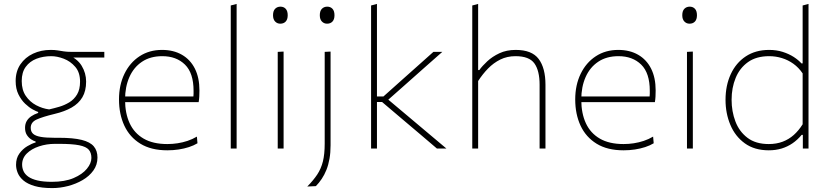

<svg xmlns="http://www.w3.org/2000/svg" viewBox="-20 -759 4237 981"><path d="M247 202Q192.5 202 156.8 191.5Q121 181 100.2 163.5Q79.5 146 70.8 125Q62 104 62 83Q62 49 79 25.5Q96 2 119.5 -12Q143 -26 162 -31V-36Q152.5 -38.5 139.8 -46.5Q127 -54.5 117.5 -69Q108 -83.5 108 -106Q108 -125.5 116.2 -140Q124.5 -154.5 139.5 -164.8Q154.5 -175 175 -182V-187Q166 -189.5 147.2 -199.8Q128.5 -210 108.5 -229Q88.5 -248 74.2 -276.8Q60 -305.5 60 -345Q60 -394.5 84.2 -430.2Q108.5 -466 149.2 -485Q190 -504 239 -504Q259.5 -504 274.8 -501.5Q290 -499 306 -496.5Q322 -494 345 -494H513V-465Q461.5 -465 411 -465Q360.5 -465 310 -465L321 -482Q374.5 -460.5 397.2 -423Q420 -385.5 420 -342Q420 -294.5 401 -262.2Q382 -230 346 -209.5Q310 -189 259 -177Q197 -162 167 -148.2Q137 -134.5 137 -106Q137 -86.5 149 -75.5Q161 -64.5 187.5 -59.8Q214 -55 258 -55H281Q354.5 -55 397.5 -44.2Q440.5 -33.5 459.2 -11.2Q478 11 478 46Q478 83 457.2 112Q436.5 141 402.2 161Q368 181 327.5 191.5Q287 202 247 202ZM245 170Q311 170 356 150.8Q401 131.5 424 103.2Q447 75 447 48Q447 22 433.8 6.2Q420.5 -9.5 384.8 -16.8Q349 -24 282 -24H261Q218 -24 179.5 -11.2Q141 1.5 117 25.2Q93 49 93 82Q93 99.5 100.2 115.5Q107.5 131.5 124.8 143.8Q142 156 171.5 163Q201 170 245 170ZM231 -200Q255.5 -205.5 282.8 -213.5Q310 -221.5 334.2 -236.2Q358.5 -251 373.8 -276.5Q389 -302 389 -342Q389 -389 364.5 -417.5Q340 -446 305.8 -459Q271.5 -472 242 -472Q200.5 -472 166.2 -458.8Q132 -445.5 111.5 -417.5Q91 -389.5 91 -345Q91 -299.5 111.8 -269Q132.5 -238.5 164.5 -221.5Q196.5 -204.5 231 -200Z M835 9Q752 9 697.2 -24.8Q642.5 -58.5 615.2 -117.2Q588 -176 588 -251Q588 -324.5 615.8 -381.8Q643.5 -439 693 -471.5Q742.5 -504 808 -504Q866.5 -504 909.5 -479.2Q952.5 -454.5 975.8 -408.2Q999 -362 999 -297Q999 -280 998.2 -265.8Q997.5 -251.5 995 -237L968 -264Q969 -272.5 969 -280Q969 -287.5 969 -295Q969 -386 925 -429Q881 -472 809 -472Q748 -472 705.5 -443.5Q663 -415 641 -365Q619 -315 619 -251V-249Q619 -180 642.5 -129.2Q666 -78.5 713.8 -50.8Q761.5 -23 835 -23Q861.5 -23 887.5 -27Q913.5 -31 938.2 -39.2Q963 -47.5 986 -61L989 -27Q970 -15.5 945.5 -7.5Q921 0.5 892.8 4.8Q864.5 9 835 9ZM604 -237V-266H973L995 -263V-237Z M1159 0Q1159 -56.5 1159 -108.5Q1159 -160.5 1159 -221V-494Q1159 -558 1159 -617.5Q1159 -677 1159 -731L1189 -739Q1189 -677.5 1189 -617.8Q1189 -558 1189 -494V-221Q1189 -160.5 1189 -108.5Q1189 -56.5 1189 0Z M1399 0Q1399 -56.5 1399 -108.5Q1399 -160.5 1399 -221V-271Q1399 -311.5 1399 -348.2Q1399 -385 1399 -420.8Q1399 -456.5 1399 -494L1429 -495.5Q1429 -458 1429 -422Q1429 -386 1429 -349Q1429 -312 1429 -271V-221Q1429 -160.5 1429 -108.5Q1429 -56.5 1429 0ZM1412 -638Q1396.5 -638 1385.8 -649Q1375 -660 1375 -681Q1375 -703.5 1385.8 -714.2Q1396.5 -725 1413 -725Q1429.5 -725 1439.8 -714Q1450 -703 1450 -681Q1450 -660 1439.8 -649Q1429.5 -638 1412 -638Z M1550 194Q1581 162.5 1600.8 132.8Q1620.5 103 1629.8 66Q1639 29 1639 -25V-221V-271Q1639 -311.5 1639 -348.2Q1639 -385 1639 -420.8Q1639 -456.5 1639 -494L1669 -495.5Q1669 -458 1669 -422Q1669 -386 1669 -349Q1669 -312 1669 -271Q1669 -207 1669 -161.5Q1669 -116 1669 -81.8Q1669 -47.5 1669 -17Q1669 21 1663.5 52.2Q1658 83.5 1647.8 109Q1637.5 134.5 1623.8 155Q1610 175.5 1594 192ZM1651 -638Q1635.5 -638 1624.8 -649Q1614 -660 1614 -681Q1614 -703.5 1624.8 -714.2Q1635.5 -725 1652 -725Q1668.5 -725 1678.8 -714Q1689 -703 1689 -681Q1689 -660 1678.8 -649Q1668.5 -638 1651 -638Z M2212.5 0Q2170 -36.5 2126.8 -73Q2083.5 -109.5 2040.5 -146L1932 -238H1899V-266H1939L2028.5 -346Q2070 -383 2111.8 -420.2Q2153.5 -457.5 2194.5 -494H2240Q2191.5 -451.5 2143.5 -408.8Q2095.5 -366 2048 -324L1953 -240V-259L2059.5 -169.5Q2110 -127 2160.5 -84.5Q2211 -42 2261 0ZM1876 0Q1876 -56.5 1876 -108.5Q1876 -160.5 1876 -221V-494Q1876 -558 1876 -617.2Q1876 -676.5 1876 -731L1906 -739Q1906 -678.5 1906 -618.2Q1906 -558 1906 -494V-221Q1906 -160.5 1906 -108.5Q1906 -56.5 1906 0Z M2393 0Q2393 -56.5 2393 -108.5Q2393 -160.5 2393 -221V-494Q2393 -558 2393 -617.2Q2393 -676.5 2393 -731L2423 -739Q2423 -678.5 2423 -618.2Q2423 -558 2423 -494V-401H2429Q2444 -422 2469.8 -446Q2495.5 -470 2531.8 -487Q2568 -504 2615 -504Q2697.5 -504 2732.2 -457.8Q2767 -411.5 2767 -326Q2767 -294 2767 -271.8Q2767 -249.5 2767 -221Q2767 -163.5 2767 -110Q2767 -56.5 2767 0H2737Q2737 -56.5 2737 -110Q2737 -163.5 2737 -221V-326Q2737 -398 2710.5 -435Q2684 -472 2614 -472Q2571 -472 2536.2 -454.8Q2501.5 -437.5 2473.5 -408.8Q2445.5 -380 2423 -345V-221Q2423 -160.5 2423 -108.5Q2423 -56.5 2423 0Z M3166 9Q3083 9 3028.2 -24.8Q2973.5 -58.5 2946.2 -117.2Q2919 -176 2919 -251Q2919 -324.5 2946.8 -381.8Q2974.5 -439 3024 -471.5Q3073.5 -504 3139 -504Q3197.5 -504 3240.5 -479.2Q3283.5 -454.5 3306.8 -408.2Q3330 -362 3330 -297Q3330 -280 3329.2 -265.8Q3328.5 -251.5 3326 -237L3299 -264Q3300 -272.5 3300 -280Q3300 -287.5 3300 -295Q3300 -386 3256 -429Q3212 -472 3140 -472Q3079 -472 3036.5 -443.5Q2994 -415 2972 -365Q2950 -315 2950 -251V-249Q2950 -180 2973.5 -129.2Q2997 -78.5 3044.8 -50.8Q3092.5 -23 3166 -23Q3192.5 -23 3218.5 -27Q3244.5 -31 3269.2 -39.2Q3294 -47.5 3317 -61L3320 -27Q3301 -15.5 3276.5 -7.5Q3252 0.5 3223.8 4.8Q3195.5 9 3166 9ZM2935 -237V-266H3304L3326 -263V-237Z M3490 0Q3490 -56.5 3490 -108.5Q3490 -160.5 3490 -221V-271Q3490 -311.5 3490 -348.2Q3490 -385 3490 -420.8Q3490 -456.5 3490 -494L3520 -495.5Q3520 -458 3520 -422Q3520 -386 3520 -349Q3520 -312 3520 -271V-221Q3520 -160.5 3520 -108.5Q3520 -56.5 3520 0ZM3503 -638Q3487.5 -638 3476.8 -649Q3466 -660 3466 -681Q3466 -703.5 3476.8 -714.2Q3487.5 -725 3504 -725Q3520.5 -725 3530.8 -714Q3541 -703 3541 -681Q3541 -660 3530.8 -649Q3520.5 -638 3503 -638Z M3908 9Q3835 9 3785.8 -26.5Q3736.5 -62 3711.8 -120.8Q3687 -179.5 3687 -249Q3687 -322.5 3713.8 -380.2Q3740.5 -438 3790.5 -471Q3840.5 -504 3910 -504Q3947.5 -504 3979.5 -493.8Q4011.5 -483.5 4035.8 -467.8Q4060 -452 4075 -435H4081V-494Q4081 -558 4081 -617.5Q4081 -677 4081 -731L4111 -739Q4111 -677.5 4111 -617.8Q4111 -558 4111 -494V-221Q4111 -160.5 4111 -108.5Q4111 -56.5 4111 0H4082V-70H4076Q4055 -44.5 4029.5 -27Q4004 -9.5 3973.8 -0.2Q3943.5 9 3908 9ZM3908 -23Q3947 -23 3978.8 -35Q4010.5 -47 4035.8 -69.5Q4061 -92 4081 -124V-384Q4061 -413.5 4034 -433Q4007 -452.5 3975.2 -462.2Q3943.5 -472 3910 -472Q3844.5 -472 3802 -441.8Q3759.5 -411.5 3738.8 -361Q3718 -310.5 3718 -249Q3718 -190 3737.5 -138.5Q3757 -87 3799 -55Q3841 -23 3908 -23Z"/></svg>

Font: Commissioner Thin
Style: Regular
Weight: 100
Designer: Kostas Bartsokas
Foundry: Kostas Bartsokas
Version: Version 1.001;gftools[0.9.23]